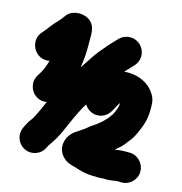

<svg xmlns="http://www.w3.org/2000/svg" viewBox="-137 -907 1165 1232"><g transform="rotate(15 445.5 -291.0)"><path d="M594 -720.5C567.6 -720.5 542.2 -710.3 523.5 -691.5L514.5 -682.5C507.4 -675.4 500.9 -668.6 495 -661.9C488.7 -654.9 483.3 -651 468.3 -633.2C452.4 -614.9 436.2 -595.7 420.4 -576.1C397.8 -548.2 381.2 -521.2 362.5 -492.4C351.6 -475.5 340.2 -460.8 325.8 -438.1C306.6 -407.7 282.6 -370.6 262.9 -336.4C222.4 -273.2 190.1 -199 159.8 -128.4C147.8 -103.2 137.5 -81.3 125.2 -59.1C114 -43.4 100.7 -26.3 89.5 -3.8C81.2 12.7 60.1 47.4 74.4 91.1C88.6 134.7 138.9 173.3 199.1 153.6C229.1 143.9 249 121.8 260 96.9L265.5 85.9C273.1 74.7 284.3 60.2 294.3 43.1L306.2 23.3C327.4 -12.1 341.8 -53 359 -89.2L377 -129.2C393.8 -164.5 413.1 -204.6 432.2 -233.2C432.5 -233.6 433 -234.5 433.4 -235.1C456.3 -274.4 482.9 -319 508 -352.5C508.5 -353.1 509.3 -354.3 509.8 -355.1C526.5 -381.9 543.8 -409.8 561 -434.5C580.8 -459.3 598.5 -483.5 617.5 -502.5C619 -504 621.6 -508.3 623.4 -509.7C637.4 -520.9 645.3 -533.2 654.5 -542.5L663.5 -551.5C682.1 -570.1 692.5 -595.2 692.5 -621.5C692.5 -675.7 649.2 -720.5 594 -720.5ZM131.3 -440.4C121.8 -403.4 107.4 -368.8 90.6 -343.5L83.8 -332.8C51.2 -284.5 68.9 -223.3 110.2 -195.8C158.5 -163.6 218.1 -179.9 246.8 -221.5L254.8 -232.6C292.1 -288.5 316.4 -349.8 329.9 -425.2C338.3 -469.2 346.5 -523.4 346.5 -578V-667C346.5 -683.8 344.7 -698.8 340.2 -714.8C317.9 -796.8 196.5 -803.6 155.5 -746.9C142.7 -729 130.3 -712.4 116.5 -698.5C85.5 -667.5 66.4 -636.6 43.8 -610.7L36.9 -602.9C-3.3 -557.9 10.1 -495.3 46.9 -462.7C68.1 -443.9 98 -433.8 131.3 -440.4ZM677 200.5C690.3 200.5 702.7 199.7 713.5 198.1L726.5 196.2C735.4 195.1 742.5 193.6 743.3 193.5H780C834 193.5 878.5 149 878.5 95C878.5 41.6 834.9 -4.5 780 -4.5H743C722.4 -4.5 703.4 -2 683.3 2.6C693 -6.3 700 -13.6 704.5 -17C730.9 -36.8 751.4 -69.7 766.1 -87.3C791.9 -119.6 805 -159.1 817.5 -188.2C817.8 -188.9 818.3 -190.2 818.6 -191.1L823.6 -206.1C831.8 -230.9 838.5 -265.2 838.5 -300V-330C838.5 -364.8 829 -392.3 809.2 -418.3C774.1 -467.6 710.2 -498.5 636 -498.5C612.1 -498.5 589.4 -495.2 566.6 -485.2C540.9 -473.3 513 -452.9 493.7 -430.7C477.6 -412.6 460.4 -390.4 447.7 -363.2C438.2 -347 406.8 -308.1 420.2 -256.6C432.2 -210.5 480.4 -171.3 539.8 -185.5C575.8 -194.2 595.4 -221 605.8 -239.8L615.8 -257.8C623.4 -271.5 630.1 -286.3 640.2 -297.1C640 -295.9 638.6 -289.4 637.8 -283L636.2 -271.4C636 -270.6 635.6 -269.4 635.4 -268.9L630.5 -254.1C629.9 -252.5 626.9 -245.7 624.8 -237.2C623 -232.8 617.5 -222.8 611.8 -212.4C608.8 -206.5 603.1 -202.5 595.2 -189.9C589 -179.9 576.9 -170.2 559.1 -151.2C552.5 -145.7 538.5 -133.9 532 -129.1C506.6 -113.1 484.2 -96.7 460.2 -75.9L441.2 -63.2C437.2 -60.5 434.9 -58.1 430.1 -55.4C403.2 -39.2 368.4 -14.9 356.2 31.5C338 101.1 385.4 151.1 430.3 165.6L448.9 171.8C455.9 173.8 458.4 174.4 465.1 175.6C497.6 186.4 538.8 200.3 588.8 200.5C599.5 201.1 610.1 201.5 621 201.5C640.5 202.3 656.4 199.5 661 199.5C662.9 199.5 671.8 200.5 677 200.5Z"/></g></svg>

Font: Smoothie
Style: ExBd
Weight: 800
Foundry: Cannot Into Space Fonts
Version: Version 0.8